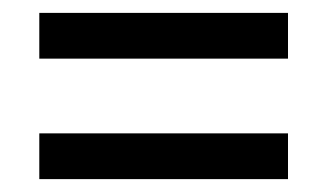

<svg xmlns="http://www.w3.org/2000/svg" viewBox="-20 -506 508 298"><path d="M41 -415V-486H427V-415ZM41 -228V-299H427V-228Z"/></svg>

Font: Noto Serif Hebrew Condensed ExtraBold
Style: Regular
Weight: 800
Width: 3
Designer: Monotype Design Team
Foundry: Monotype Imaging Inc.
Version: Version 2.004; ttfautohint (v1.8.4.7-5d5b)